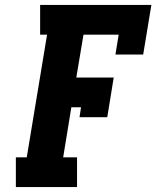

<svg xmlns="http://www.w3.org/2000/svg" viewBox="-20 -755 640 775"><path d="M44 0V-120H88L170 -615H142V-735H591L558 -535H446L459 -615H317L288 -442H439L413 -282H301L307 -322H268L235 -120H291V0Z"/></svg>

Font: Iosevka Etoile Heavy Oblique
Style: Regular
Weight: 900
Italic angle: -9°
Designer: Belleve Invis
Foundry: Belleve Invis
Version: Version 15.5.2; ttfautohint (v1.8.4)